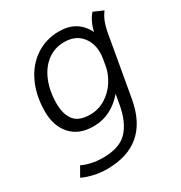

<svg xmlns="http://www.w3.org/2000/svg" viewBox="-168 -617 901 956"><g transform="rotate(-30 282.0 -139.5)"><path d="M34 188 65 134Q86 145 117.5 152Q149 159 184 159Q280 159 325 110.5Q370 62 386 -29L396 -86Q363 -46 318.5 -23Q274 0 221 0Q138 0 92.5 -50.5Q47 -101 47 -184Q47 -274 79.5 -345Q112 -416 171.5 -456Q231 -496 307 -496Q412 -496 457 -406Q463 -435 476 -460.5Q489 -486 501 -497L556 -473Q540 -452 530 -427Q520 -402 513 -362L453 -21Q410 218 173 218Q135 218 98 209.5Q61 201 34 188ZM422 -228 429 -269Q432 -286 432 -303Q432 -360 398 -398.5Q364 -437 302 -437Q248 -437 206 -406Q164 -375 140.5 -318.5Q117 -262 117 -190Q117 -129 144 -94Q171 -59 236 -59Q283 -59 323 -83.5Q363 -108 388.5 -147Q414 -186 422 -228Z"/></g></svg>

Font: Niramit Light
Style: Italic
Weight: 300
Italic angle: -10°
Designer: Katatrad Aksorn Co.,Ltd.
Foundry: Cadson Demak Co.,Ltd.
Version: Version 1.000; ttfautohint (v1.6)